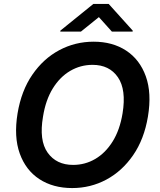

<svg xmlns="http://www.w3.org/2000/svg" viewBox="-20 -950 815 980"><path d="M735.1 -355.1Q715.9 -239.7 659.6 -158Q603.3 -76.3 522.7 -33.2Q442.1 9.9 348.7 9.9Q251.1 9.9 181.3 -35.5Q111.5 -81 80.8 -166.4Q50.1 -251.8 69.6 -371.1Q88.8 -486.9 145.1 -568.7Q201.3 -650.6 282.5 -693.9Q363.6 -737.2 457.7 -737.2Q554.7 -737.2 624.1 -691.6Q693.5 -646 724.3 -560.4Q755 -474.8 735.1 -355.1ZM605.5 -371.1Q625.4 -492.2 581.9 -555.6Q538.4 -619 452.4 -619Q391 -619 338.4 -588.2Q285.9 -557.5 249.5 -498.6Q213.1 -439.6 199.6 -355.1Q178.6 -233.3 223.2 -170.8Q267.8 -108.3 353 -108.3Q414.4 -108.3 466.4 -138.8Q518.5 -169.4 555 -228Q591.6 -286.6 605.5 -371.1ZM393.1 -788.7 484.7 -862.6 551.1 -788.7H657L657.5 -793.7L534.7 -930H456.6L288.2 -793.7L287.6 -788.7Z"/></svg>

Font: Inter UI Semi Bold
Style: Italic
Weight: 600
Italic angle: -9.39999°
Designer: Rasmus Andersson
Foundry: rsms
Version: 3.2;8d6f07862